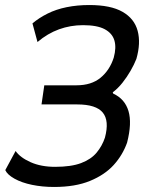

<svg xmlns="http://www.w3.org/2000/svg" viewBox="-20 -734 605 763"><path d="M195 9Q148 9 107 0.5Q66 -8 37.5 -24Q9 -40 1 -58L42 -134Q60 -108 101.5 -89.5Q143 -71 199 -71Q263 -71 302.5 -86Q342 -101 364 -127.5Q386 -154 397 -187Q415 -254 388.5 -286.5Q362 -319 287 -319H145L156 -395H284Q343 -395 379.5 -425Q416 -455 432 -505Q443 -545 434.5 -573.5Q426 -602 396 -618Q366 -634 310 -634Q260 -634 214.5 -617.5Q169 -601 129 -567L109 -641Q135 -663 169 -680Q203 -697 245 -705.5Q287 -714 335 -714Q420 -714 467 -687Q514 -660 527 -611.5Q540 -563 522 -500Q513 -477 498.5 -452Q484 -427 466.5 -405Q449 -383 428 -367L430 -362Q476 -341 490.5 -293Q505 -245 485 -167Q467 -117 431.5 -78Q396 -39 337.5 -15Q279 9 195 9Z"/></svg>

Font: Nunito Sans 7pt Condensed Medium
Style: Italic
Weight: 500
Width: 3
Italic angle: -9°
Designer: Vernon Adams
Foundry: Vernon Adams
Version: Version 3.101;gftools[0.9.27]